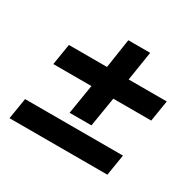

<svg xmlns="http://www.w3.org/2000/svg" viewBox="-124 -689 848 829"><g transform="rotate(30 300.0 -274.0)"><path d="M229 -150 253 -297H63L80 -402H270L292 -548H401L378 -402H568L551 -297H362L338 -150ZM16 0 33 -105H521L504 0Z"/></g></svg>

Font: Nunito Sans 7pt ExtraBold
Style: Italic
Weight: 800
Italic angle: -9°
Designer: Vernon Adams
Foundry: Vernon Adams
Version: Version 3.101;gftools[0.9.27]